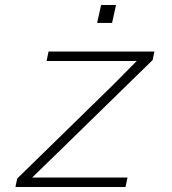

<svg xmlns="http://www.w3.org/2000/svg" viewBox="-20 -751 690 771"><path d="M42 0 49 -34 433 -409 529 -506H393H167L175 -544H600L593 -510L209 -135L109 -38H249H492L484 0ZM370 -659 386 -731H446L430 -659Z"/></svg>

Font: Azeret Mono Thin Thin
Style: Italic
Weight: 250
Italic angle: -12°
Version: Version 1.002